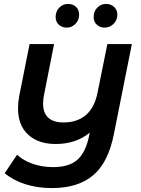

<svg xmlns="http://www.w3.org/2000/svg" viewBox="-20 -759 722 980"><path d="M653 -534 561 -73Q532 72 454.5 136.5Q377 201 245 201Q172 201 110 181.5Q48 162 4 125L67 31Q100 61 148 77.5Q196 94 251 94Q333 94 375 56.5Q417 19 434 -62L438 -82Q368 -24 264 -24Q176 -24 124 -71.5Q72 -119 72 -206Q72 -235 78 -268L131 -534H256L204 -271Q200 -251 200 -229Q200 -183 226 -158.5Q252 -134 305 -134Q374 -134 418.5 -172Q463 -210 478 -287L528 -534ZM264 -672Q264 -701 282.5 -720Q301 -739 327 -739Q352 -739 368 -724Q384 -709 384 -684Q384 -656 365 -637Q346 -618 321 -618Q296 -618 280 -633Q264 -648 264 -672ZM458 -672Q458 -701 476.5 -720Q495 -739 522 -739Q546 -739 562.5 -723.5Q579 -708 579 -684Q579 -656 559.5 -637Q540 -618 514 -618Q490 -618 474 -633Q458 -648 458 -672Z"/></svg>

Font: Montserrat Alternates SemiBold
Style: Italic
Weight: 600
Italic angle: -11.3°
Designer: Julieta Ulanovsky
Foundry: Julieta Ulanovsky
Version: Version 7.200